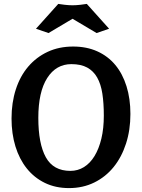

<svg xmlns="http://www.w3.org/2000/svg" viewBox="-20 -950 726 982"><path d="M345 -622Q267 -622 221.5 -551Q176 -480 176 -347Q176 -215 214.5 -145.5Q253 -76 340 -76Q378 -76 409.5 -95.5Q441 -115 463.5 -152Q486 -189 498.5 -241Q511 -293 511 -359Q511 -422 503.5 -471Q496 -520 477 -553.5Q458 -587 426 -604.5Q394 -622 345 -622ZM39 -344Q39 -425 61 -493Q83 -561 124.5 -609.5Q166 -658 224 -685Q282 -712 354 -712Q423 -712 477.5 -687.5Q532 -663 569.5 -618Q607 -573 627 -509Q647 -445 647 -367Q647 -285 624.5 -215.5Q602 -146 561 -95.5Q520 -45 462 -16.5Q404 12 333 12Q264 12 209.5 -14.5Q155 -41 117 -88.5Q79 -136 59 -201Q39 -266 39 -344ZM278 -930Q289 -928 311 -925.5Q333 -923 351 -923Q369 -923 391 -925.5Q413 -928 424 -930L538 -803L474 -781L351 -854L228 -781L164 -803Z"/></svg>

Font: CantoraOne
Style: Regular
Weight: 400
Designer: Pablo Impallari, Rodrigo Fuenzalida
Foundry: Pablo Impallari
Version: Version 1.001; ttfautohint (v0.8) -G 200 -r 50